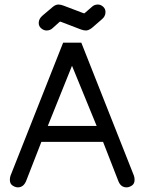

<svg xmlns="http://www.w3.org/2000/svg" viewBox="-20 -809 636 845"><path d="M251 -711.9 335 -679.7C343.4 -676.4 351.2 -674.8 358.4 -674.8C365.6 -674.8 374 -678.4 383.8 -685.5L426.8 -722.7C438.5 -731.8 444.3 -742.8 444.3 -755.9C444.3 -765.6 440.8 -773.6 433.6 -779.8C426.4 -786 418.9 -789.1 411.1 -789.1C400.1 -789.1 391 -785.5 383.8 -778.3L354.5 -752.9C352.5 -751 351.2 -750 350.6 -750C349.3 -750 347.3 -750.7 344.7 -752L259.8 -784.2C251.3 -787.4 243.8 -789.1 237.3 -789.1C228.8 -789.1 220.4 -785.5 211.9 -778.3L168 -741.2C156.2 -731.4 150.4 -720.4 150.4 -708C150.4 -698.2 154.1 -690.3 161.6 -684.1C169.1 -677.9 176.8 -674.8 184.6 -674.8C195.6 -674.8 204.8 -678.4 211.9 -685.5L240.2 -710.9C242.2 -712.9 243.8 -713.9 245.1 -713.9C246.4 -713.9 248.4 -713.2 251 -711.9ZM337.9 -621.1H257.8L26.4 -36.1C24.4 -30.3 23.4 -24.1 23.4 -17.6C23.4 -5.9 27.5 2.6 35.6 7.8C43.8 13 51.4 15.6 58.6 15.6C74.9 15.6 86.9 6.5 94.7 -11.7L162.1 -184.6H433.6L501 -11.7C508.1 6.5 520.2 15.6 537.1 15.6C544.3 15.6 551.9 13 560.1 7.8C568.2 2.6 572.3 -5.9 572.3 -17.6C572.3 -24.1 571.3 -30.3 569.3 -36.1ZM190.4 -254.9 296.9 -519.5 405.3 -254.9Z"/></svg>

Font: Jura
Style: DemiBold
Weight: 600
Version: Version 2.5.1